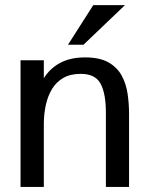

<svg xmlns="http://www.w3.org/2000/svg" viewBox="-20 -737 586 757"><path d="M61 0V-499.5H152.8V-428.7Q178.2 -468.8 218.5 -489.7Q258.8 -510.7 314.9 -510.7Q374 -510.7 408.7 -490.5Q443.4 -470.2 460.7 -437.3Q478 -404.3 483.4 -365.2Q488.8 -326.2 488.8 -288.6V0H397.5V-293Q397.5 -367.7 376.7 -406.7Q356 -445.8 298.3 -445.8Q257.3 -445.8 229.5 -429.7Q201.7 -413.6 185.1 -386Q168.5 -358.4 160.9 -324Q153.3 -289.6 152.8 -252.4V0ZM309.1 -560.5H248L347.7 -716.8H472.7Z"/></svg>

Font: Pontano Sans Medium
Style: Regular
Weight: 500
Designer: Vernon Adams
Foundry: Vernon Adams
Version: Version 2.001